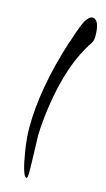

<svg xmlns="http://www.w3.org/2000/svg" viewBox="-107 -619 409 739"><g transform="rotate(15 97.5 -250.0)"><path d="M165 -580.6Q195.3 -580.6 195.3 -512.7Q195.3 -495.6 187.5 -483.9Q118.2 -383.3 91.8 -205.6Q83 -146 81.1 -89.8Q85 32.2 85 56.6Q85 81.1 80.1 81.5Q64.5 81.5 48.8 -15.6Q40.5 -67.4 40.5 -108.4Q40.5 -266.6 104 -464.8Q105 -465.8 106.4 -469.7Q130.4 -546.4 143.1 -563.2Q155.8 -580.1 165 -580.6Z"/></g></svg>

Font: Kristi
Style: Regular
Weight: 400
Italic angle: -15°
Version: Version 1.004